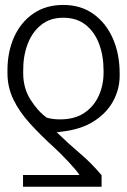

<svg xmlns="http://www.w3.org/2000/svg" viewBox="-20 -558 503 762"><path d="M383.2 183.2H71.4V136.4H295.1Q291.5 129.6 279.5 115.2Q267.4 100.9 251.6 84Q235.8 67.1 220.7 52Q205.6 36.9 196 28.4Q141.3 -21.3 99.3 -67.5Q57.2 -113.6 33.4 -162.6Q9.6 -211.6 9.6 -268.5V-278.4Q9.6 -352.3 36 -411Q62.5 -469.8 112.2 -504.1Q161.9 -538.4 231.2 -538.4Q300.8 -538.4 350.9 -502.5Q400.9 -466.6 427.9 -405.2Q454.9 -343.8 454.9 -267V-257.1Q454.9 -204.5 429.2 -156.8Q403.4 -109 351.6 -76.2Q299.7 -43.3 221.6 -35.2Q208.8 -33.4 209.2 -33.4Q208.8 -33.4 204.5 -33.7Q253.2 13.5 297.2 50.6Q341.3 87.7 383.2 137.4ZM391 -268.5V-278.4Q391 -337 373 -384.4Q355.1 -431.8 319.6 -459.7Q284.1 -487.6 231.2 -487.6Q178.3 -487.6 142.8 -458.8Q107.2 -430 89.5 -382.6Q71.7 -335.2 72.1 -278.4V-268.5Q71.7 -209.2 101 -162.6Q130.3 -116.1 165.8 -90.9Q188.6 -84.2 218.8 -84.2Q277 -84.2 315.2 -110.3Q353.3 -136.4 372.2 -178.6Q391 -220.9 391 -268.5Z"/></svg>

Font: Inter Extra Light BETA
Style: Regular
Weight: 200
Designer: Rasmus Andersson
Foundry: rsms
Version: Version 3.011;git-f93a4a705